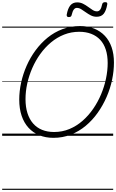

<svg xmlns="http://www.w3.org/2000/svg" viewBox="-20 -1256 1074 1776"><path d="M474 19Q402 19 343.5 -5Q285 -29 243.5 -74.5Q202 -120 180 -185.5Q158 -251 158 -335Q158 -412 175.5 -492Q193 -572 226.5 -648Q260 -724 309 -790.5Q358 -857 420 -907.5Q482 -958 558 -986.5Q634 -1015 720 -1015Q793 -1015 851 -991.5Q909 -968 950 -924.5Q991 -881 1012.5 -818.5Q1034 -756 1034 -677Q1034 -600 1017 -518.5Q1000 -437 966 -359Q932 -281 883.5 -212.5Q835 -144 772.5 -92Q710 -40 635 -10.5Q560 19 474 19ZM480 -35Q556 -35 622 -62.5Q688 -90 743 -138Q798 -186 841.5 -249Q885 -312 915 -383.5Q945 -455 960.5 -529Q976 -603 976 -673Q976 -743 958.5 -797Q941 -851 907 -887.5Q873 -924 824 -943Q775 -962 713 -962Q639 -962 573 -936Q507 -910 451.5 -863.5Q396 -817 352.5 -756.5Q309 -696 278.5 -626Q248 -556 232 -483Q216 -410 216 -339Q216 -266 234 -209.5Q252 -153 286 -114Q320 -75 369 -55Q418 -35 480 -35ZM616 -1098Q595 -1098 597 -1120Q607 -1177 630 -1205.5Q653 -1234 694 -1234Q723 -1234 748 -1221.5Q773 -1209 795 -1192.5Q817 -1176 837 -1163.5Q857 -1151 877 -1151Q895 -1151 906.5 -1166.5Q918 -1182 925 -1216Q929 -1236 953 -1236Q965 -1236 969.5 -1231Q974 -1226 972 -1215Q962 -1157 939.5 -1129Q917 -1101 874 -1101Q845 -1101 820.5 -1113.5Q796 -1126 774 -1142Q752 -1158 731.5 -1170.5Q711 -1183 691 -1183Q674 -1183 662.5 -1167.5Q651 -1152 643 -1118Q641 -1107 634.5 -1102.5Q628 -1098 616 -1098ZM0 490H1027V500H0ZM0 -20H1027V0H0ZM0 -505H1027V-500H0ZM0 -1010H1027V-1000H0Z"/></svg>

Font: Playwrite AU VIC Guides
Style: Regular
Weight: 400
Designer: Veronika Burian, José Scaglione
Foundry: TypeTogether
Version: Version 1.003